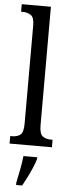

<svg xmlns="http://www.w3.org/2000/svg" viewBox="-64 -791 381 1043"><g transform="rotate(5 126.5 -269.5)"><path d="M11 0V-41H21Q50 -41 66.5 -54.5Q83 -68 83 -115V-651Q83 -695 63.5 -707Q44 -719 21 -719H11V-760H170V-115Q170 -68 187 -54.5Q204 -41 233 -41H242V0ZM66 208Q73 174 80.5 136Q88 98 92 61H167V71Q161 92 149.5 119Q138 146 124.5 173Q111 200 99 221H66Z"/></g></svg>

Font: Noto Serif ExtraCondensed
Style: Regular
Weight: 400
Width: 2
Designer: Monotype Design Team
Foundry: Monotype Imaging Inc.
Version: Version 2.015